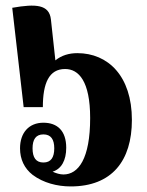

<svg xmlns="http://www.w3.org/2000/svg" viewBox="-20 -660 527 690"><path d="M234 10C382 10 454 -82 454 -229C454 -387 368 -469 258 -469C228 -469 201 -461 179 -443L163 -590C157 -644 109 -647 24 -632L65 -275H134C134 -361 156 -412 214 -412C263 -412 304 -368 304 -236C304 -90 262 -33 208 -33C196 -33 182 -37 169 -43C201 -53 218 -84 218 -129C218 -190 186 -219 136 -219C84 -219 52 -183 52 -127C52 -88 67 -55 98 -31C136 -3 185 10 234 10ZM136 -76C109 -76 97 -94 97 -127C97 -159 109 -177 136 -177C163 -177 175 -159 175 -127C175 -94 163 -76 136 -76Z"/></svg>

Font: Noto Serif Thai ExtraCondensed ExtraBold
Style: Regular
Weight: 800
Width: 2
Designer: Monotype Design Team
Foundry: Monotype Imaging Inc.
Version: Version 2.002